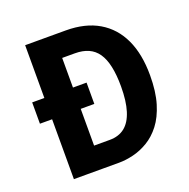

<svg xmlns="http://www.w3.org/2000/svg" viewBox="-119 -774 874 889"><g transform="rotate(-20 317.5 -330.0)"><path d="M37 -400H305V-295H37ZM166 0V-114H315Q360 -114 389.5 -137.5Q419 -161 434 -209Q449 -257 449 -329Q449 -386 440 -427.5Q431 -469 413 -495Q395 -521 367 -533.5Q339 -546 300 -546H166V-660H297Q393 -660 459 -621Q525 -582 559 -509Q593 -436 593 -332Q593 -251 575.5 -193.5Q558 -136 529 -98.5Q500 -61 464 -39.5Q428 -18 390.5 -9Q353 0 320 0ZM97 0V-660H238V0Z"/></g></svg>

Font: Bricolage Grotesque 24pt SemiCondensed
Style: Bold
Weight: 700
Width: 4
Designer: Mathieu Triay
Foundry: Atelier Triay
Version: Version 1.001;gftools[0.9.33.dev8+g029e19f]